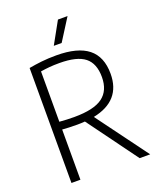

<svg xmlns="http://www.w3.org/2000/svg" viewBox="-169 -1046 946 1147"><g transform="rotate(-20 304.0 -472.5)"><path d="M83 0V-731Q121.5 -738 163.8 -742.8Q206 -747.5 258 -747.5Q393.5 -747.5 459.8 -694.8Q526 -642 526 -533.5Q526 -362 343.5 -325L583.5 0H516.5L284 -317.5Q261 -315.5 236 -315.5Q205.5 -315.5 183.5 -316.5Q161.5 -317.5 140 -319V0ZM234.5 -364.5Q359 -364.5 414.8 -405.8Q470.5 -447 470.5 -533Q470.5 -619 421 -658.5Q371.5 -698 259.5 -698Q223 -698 195.8 -695.5Q168.5 -693 140 -688.5V-368.5Q167 -366.5 187.2 -365.5Q207.5 -364.5 234.5 -364.5ZM264 -806 341 -945H402L314 -806Z"/></g></svg>

Font: Encode Sans Semi Condensed Light
Style: Regular
Weight: 300
Width: 4
Designer: Multiple Designers
Foundry: Impallari Type
Version: Version 3.000; ttfautohint (v1.8.3) -l 8 -r 50 -G 200 -x 14 